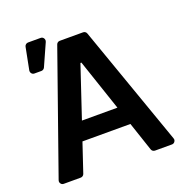

<svg xmlns="http://www.w3.org/2000/svg" viewBox="-137 -903 997 1029"><g transform="rotate(-20 362.0 -388.5)"><path d="M32.7 -20.6Q32.7 -22.7 34.1 -27.7L275.6 -713.4Q277.7 -719.8 283 -723.7Q288.4 -727.6 295.1 -727.6H428.3Q435 -727.6 440.3 -723.7Q445.7 -719.8 447.8 -713.4L689.6 -27.7Q691.1 -22.7 691.1 -20.6Q691.1 -12.4 685 -6.2Q679 0 670.1 0H573.9Q567.1 0 561.6 -3.9Q556.1 -7.8 554 -14.2L498.6 -179.3H225.1L169.7 -14.2Q167.6 -7.8 162.1 -3.9Q156.6 0 149.9 0H53.6Q44.7 0 38.7 -6Q32.7 -12.1 32.7 -20.6ZM463.1 -285.2 364.3 -578.1H358.7L260.7 -285.2ZM87 -630.3Q87 -621.8 93 -615.6Q99.1 -609.4 107.6 -609.4H147.4Q153.4 -609.4 158.6 -612.7Q163.7 -616.1 166.5 -621.8L223 -748.2Q224.8 -752.8 224.8 -756.4Q224.8 -764.9 218.8 -771.1Q212.7 -777.3 203.8 -777.3H132.5Q125 -777.3 119.3 -772.5Q113.6 -767.8 112.2 -760.7L87.4 -634.2Q87 -632.8 87 -630.3Z"/></g></svg>

Font: DeltaSans SemiBold
Style: Regular
Weight: 600
Designer: Rasmus Andersson
Foundry: rsms
Version: Version 3.012